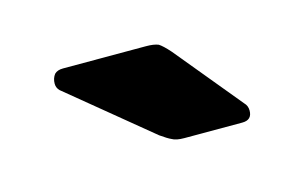

<svg xmlns="http://www.w3.org/2000/svg" viewBox="-38 -826 480 305"><g transform="rotate(-15 202.0 -673.5)"><path d="M331.1 -595.2H235.8Q222.2 -595.2 215.8 -599.1Q210 -601.6 198.2 -609.9L64 -720.2Q59.1 -725.1 59.1 -731.9Q59.1 -740.7 64 -747.1Q68.8 -752 78.1 -752H214.8Q227.5 -752 234.9 -749Q241.2 -745.1 252 -732.9L341.8 -624Q347.2 -618.7 347.2 -610.8Q347.2 -595.2 331.1 -595.2Z"/></g></svg>

Font: Cunia
Style: Bold
Weight: 700
Designer: Alejo Bergmann, Denis Ignatov
Foundry: Hubert & Fischer
Version: Version 1.00 February 21, 2019, initial release